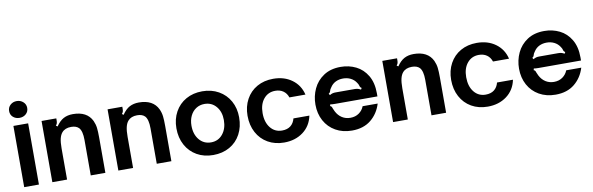

<svg xmlns="http://www.w3.org/2000/svg" viewBox="-52 -1250 5350 1733"><g transform="rotate(-10 2623.5 -383.0)"><path d="M196 0H61V-561H196ZM46 -700Q46 -733 70 -755Q94 -777 129 -777Q163 -777 187.5 -755Q212 -733 212 -700Q212 -666 188 -644.5Q164 -623 129 -623Q94 -623 70 -644Q46 -665 46 -700Z M319 0V-561H454V-543Q454 -527 451 -517Q448 -507 439 -497L453 -487Q485 -534 521.5 -553.5Q558 -573 607 -573Q737 -573 782 -479Q797 -446 801 -412Q805 -378 805 -323V0H671V-325Q671 -406 643 -437Q619 -462 572 -462Q516 -462 487 -428Q470 -408 462 -374.5Q454 -341 454 -286V0Z M924 0V-561H1059V-543Q1059 -527 1056 -517Q1053 -507 1044 -497L1058 -487Q1090 -534 1126.5 -553.5Q1163 -573 1212 -573Q1342 -573 1387 -479Q1402 -446 1406 -412Q1410 -378 1410 -323V0H1276V-325Q1276 -406 1248 -437Q1224 -462 1177 -462Q1121 -462 1092 -428Q1075 -408 1067 -374.5Q1059 -341 1059 -286V0Z M1506 -284Q1506 -368 1542.5 -434Q1579 -500 1644 -536.5Q1709 -573 1793 -573Q1877 -573 1942.5 -536Q2008 -499 2044.5 -433.5Q2081 -368 2081 -284Q2081 -197 2045 -130Q2009 -63 1943.5 -26Q1878 11 1793 11Q1709 11 1644 -26Q1579 -63 1542.5 -130Q1506 -197 1506 -284ZM1941 -284Q1941 -360 1900 -408.5Q1859 -457 1793 -457Q1750 -457 1716 -435Q1682 -413 1663 -373.5Q1644 -334 1644 -284Q1644 -204 1685.5 -154.5Q1727 -105 1793 -105Q1859 -105 1900 -155Q1941 -205 1941 -284Z M2158 -284Q2158 -368 2194 -434Q2230 -500 2294.5 -536.5Q2359 -573 2443 -573Q2544 -573 2614.5 -521.5Q2685 -470 2706 -382H2559Q2546 -421 2516 -442Q2486 -463 2443 -463Q2377 -463 2336.5 -414Q2296 -365 2296 -284Q2296 -200 2336.5 -149.5Q2377 -99 2443 -99Q2491 -99 2521 -122.5Q2551 -146 2562 -189H2708Q2689 -96 2617 -42.5Q2545 11 2443 11Q2359 11 2294.5 -26Q2230 -63 2194 -130Q2158 -197 2158 -284Z M2779 -277Q2779 -354 2810.5 -421.5Q2842 -489 2905.5 -531Q2969 -573 3061 -573Q3137 -573 3201 -541.5Q3265 -510 3304 -444.5Q3343 -379 3343 -282V-253H2987Q2981 -253 2954 -253Q2927 -253 2911 -256L2907 -241Q2915 -239 2919.5 -233Q2924 -227 2927 -216Q2935 -195 2940 -187Q2960 -148 2993.5 -126.5Q3027 -105 3070 -105Q3116 -105 3149 -128.5Q3182 -152 3196 -189H3334Q3307 -100 3239 -44.5Q3171 11 3065 11Q2980 11 2915 -26Q2850 -63 2814.5 -128.5Q2779 -194 2779 -277ZM2923 -339Q2938 -348 2950 -351Q2962 -354 2977 -354H3151Q3167 -354 3179.5 -351Q3192 -348 3208 -339L3216 -353Q3209 -357 3206 -360.5Q3203 -364 3201.5 -368Q3200 -372 3200 -373Q3196 -390 3184 -406Q3165 -435 3134 -450.5Q3103 -466 3065 -466Q3027 -466 2996.5 -451Q2966 -436 2947 -406Q2934 -390 2930 -373Q2930 -372 2928 -367.5Q2926 -363 2923 -359.5Q2920 -356 2914 -353Z M3442 0V-561H3577V-543Q3577 -527 3574 -517Q3571 -507 3562 -497L3576 -487Q3608 -534 3644.5 -553.5Q3681 -573 3730 -573Q3860 -573 3905 -479Q3920 -446 3924 -412Q3928 -378 3928 -323V0H3794V-325Q3794 -406 3766 -437Q3742 -462 3695 -462Q3639 -462 3610 -428Q3593 -408 3585 -374.5Q3577 -341 3577 -286V0Z M4024 -284Q4024 -368 4060 -434Q4096 -500 4160.5 -536.5Q4225 -573 4309 -573Q4410 -573 4480.5 -521.5Q4551 -470 4572 -382H4425Q4412 -421 4382 -442Q4352 -463 4309 -463Q4243 -463 4202.5 -414Q4162 -365 4162 -284Q4162 -200 4202.5 -149.5Q4243 -99 4309 -99Q4357 -99 4387 -122.5Q4417 -146 4428 -189H4574Q4555 -96 4483 -42.5Q4411 11 4309 11Q4225 11 4160.5 -26Q4096 -63 4060 -130Q4024 -197 4024 -284Z M4645 -277Q4645 -354 4676.5 -421.5Q4708 -489 4771.5 -531Q4835 -573 4927 -573Q5003 -573 5067 -541.5Q5131 -510 5170 -444.5Q5209 -379 5209 -282V-253H4853Q4847 -253 4820 -253Q4793 -253 4777 -256L4773 -241Q4781 -239 4785.5 -233Q4790 -227 4793 -216Q4801 -195 4806 -187Q4826 -148 4859.5 -126.5Q4893 -105 4936 -105Q4982 -105 5015 -128.5Q5048 -152 5062 -189H5200Q5173 -100 5105 -44.5Q5037 11 4931 11Q4846 11 4781 -26Q4716 -63 4680.5 -128.5Q4645 -194 4645 -277ZM4789 -339Q4804 -348 4816 -351Q4828 -354 4843 -354H5017Q5033 -354 5045.5 -351Q5058 -348 5074 -339L5082 -353Q5075 -357 5072 -360.5Q5069 -364 5067.5 -368Q5066 -372 5066 -373Q5062 -390 5050 -406Q5031 -435 5000 -450.5Q4969 -466 4931 -466Q4893 -466 4862.5 -451Q4832 -436 4813 -406Q4800 -390 4796 -373Q4796 -372 4794 -367.5Q4792 -363 4789 -359.5Q4786 -356 4780 -353Z"/></g></svg>

Font: Open Sauce Sans
Style: Bold
Weight: 700
Designer: Alfredo Marco Pradil
Foundry: Creative Sauce Fz LLC
Version: Version 1.477